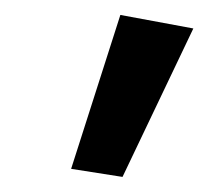

<svg xmlns="http://www.w3.org/2000/svg" viewBox="-20 -832 279 257"><path d="M238.8 -793.9 144 -595.2 75.2 -606 141.1 -812Z"/></svg>

Font: FiraSans-Italic
Style: Italic
Weight: 400
Italic angle: -8°
Designer: Carrois Corporate & Edenspiekermann AG
Foundry: Carrois Corporate GbR & Edenspiekermann AG
Version: Version 3.106;PS 003.106;hotconv 1.0.70;makeotf.lib2.5.58329